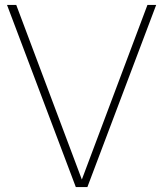

<svg xmlns="http://www.w3.org/2000/svg" viewBox="-20 -760 663 780"><path d="M288 0 8.5 -740H46L316.5 -20H308.5L579 -740H614.5L335 0Z"/></svg>

Font: Encode Sans SC Condensed Thin Thin
Style: Regular
Weight: 250
Version: Version 3.002